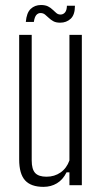

<svg xmlns="http://www.w3.org/2000/svg" viewBox="-20 -739 406 766"><path d="M153.5 6.5Q103.5 6.5 80 -19.5Q56.5 -45.5 56.5 -103V-600H106.5V-99Q106.5 -64 120.2 -49Q134 -34 165.5 -34Q197.5 -34 221.8 -51Q246 -68 257 -99V-600H306.5V0H257V-51.5H245.5Q231 -22 207.2 -7.8Q183.5 6.5 153.5 6.5ZM247 -716H279Q279 -680 262 -664.2Q245 -648.5 220 -648.5Q203.5 -648.5 193 -654.2Q182.5 -660 174.8 -667.5Q167 -675 159.5 -681Q152 -687 141.5 -687Q132 -687 125 -679.2Q118 -671.5 115 -651.5H83Q86 -688 102.5 -703.5Q119 -719 143.5 -719Q160.5 -719 171.5 -713.5Q182.5 -708 190.2 -700.2Q198 -692.5 205 -686.8Q212 -681 221.5 -681Q232 -681 239.2 -689.2Q246.5 -697.5 247 -716Z"/></svg>

Font: Big Shoulders Text Thin ExtraLight
Style: Regular
Weight: 250
Version: Version 2.002